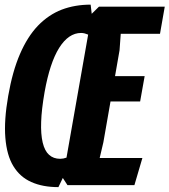

<svg xmlns="http://www.w3.org/2000/svg" viewBox="-20 -778 712 807"><path d="M263.5 0H545L578.5 -114H399L414.5 -180L444.5 -351.5H569L588 -458H463.5L482.5 -567L487.5 -636H652.5L672.5 -750H396L365.5 -720L361 -758.5Q295 -758.5 239.5 -737.5Q184 -716 139.5 -670Q95.5 -624 64 -551Q32.5 -478.5 14.5 -375Q-3.5 -272 2.5 -199Q8.5 -125 36 -80Q64 -34 111.5 -13Q159 8.5 225.5 8.5L244 -30ZM350.5 -632.5 259.5 -115.5Q246 -110.5 233 -110.5Q204.5 -110.5 186 -127.5Q168 -143.5 159.5 -178.5Q151 -214.5 153 -266Q154.5 -317 167.5 -391.5Q189.5 -514 228.5 -576.5Q268 -639.5 321 -639.5Q328.5 -639.5 336 -637.5Q346 -634.5 350.5 -632.5Z"/></svg>

Font: B612
Style: Regular
Weight: 700
Italic angle: -10°
Designer: Nicolas Chauveau, Thomas Paillot, Jonathan Favre-Lamarine, Jean-Luc Vinot
Foundry: AIRBUS
Version: Version 1.008